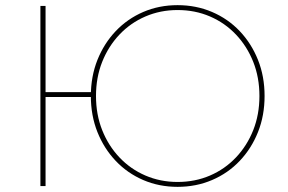

<svg xmlns="http://www.w3.org/2000/svg" viewBox="-20 -723 1120 746"><path d="M670 3Q598 3 536.5 -23.5Q475 -50 429.5 -98Q384 -146 358.5 -210Q333 -274 333 -350Q333 -426 358.5 -490Q384 -554 429.5 -602Q475 -650 536.5 -676.5Q598 -703 670 -703Q742 -703 804 -676.5Q866 -650 911.5 -602Q957 -554 982.5 -490Q1008 -426 1008 -350Q1008 -274 982.5 -210Q957 -146 911.5 -98Q866 -50 804 -23.5Q742 3 670 3ZM137 0V-700H157V-365H337V-346H157V0ZM670 -16Q738 -16 796 -41Q854 -66 897 -111.5Q940 -157 964 -217.5Q988 -278 988 -350Q988 -422 964 -482.5Q940 -543 897 -588.5Q854 -634 796 -659Q738 -684 670 -684Q603 -684 545 -659Q487 -634 444 -588.5Q401 -543 377 -482.5Q353 -422 353 -350Q353 -278 377 -217.5Q401 -157 444 -111.5Q487 -66 545 -41Q603 -16 670 -16Z"/></svg>

Font: Montserrat Alternates Thin
Style: Regular
Weight: 100
Designer: Julieta Ulanovsky
Foundry: Julieta Ulanovsky
Version: Version 9.000